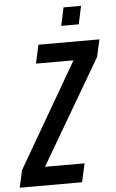

<svg xmlns="http://www.w3.org/2000/svg" viewBox="-86 -899 567 938"><g transform="rotate(-5 197.5 -429.5)"><path d="M-28 0 -9 -85 288 -597H104L124 -688H423L404 -603L104 -91H298L278 0ZM243 -770 262 -859H348L329 -770Z"/></g></svg>

Font: Saira ExtraCondensed SemiBold
Style: Italic
Weight: 600
Width: 2
Italic angle: -12°
Designer: Hector Gatti with collaboration of the Omnibus-Type team
Foundry: Omnibus-Type
Version: Version 1.101